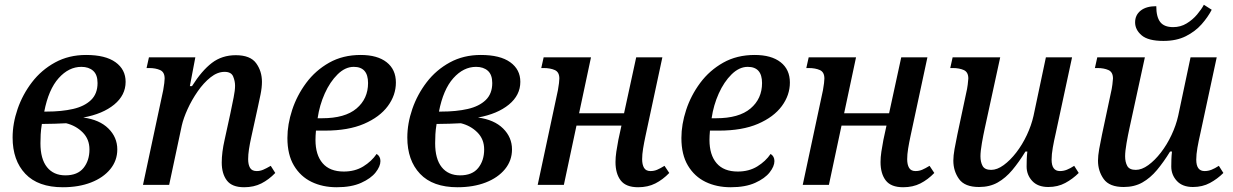

<svg xmlns="http://www.w3.org/2000/svg" viewBox="-20 -777 5181 807"><path d="M244 10Q140 10 86.5 -46.5Q33 -103 33 -199Q33 -258 54 -319Q75 -380 114.5 -431.5Q154 -483 211.5 -514.5Q269 -546 342 -546Q423 -546 465.5 -515.5Q508 -485 508 -433Q508 -377 460 -337.5Q412 -298 330 -283Q398 -274 435.5 -237Q473 -200 473 -149Q473 -102 443.5 -66Q414 -30 362.5 -10Q311 10 244 10ZM322 -496Q269 -496 226.5 -448.5Q184 -401 166 -308H176Q239 -308 287 -319Q335 -330 362.5 -356.5Q390 -383 390 -428Q390 -463 371.5 -479.5Q353 -496 322 -496ZM255 -40Q306 -40 331 -71Q356 -102 356 -149Q356 -192 327.5 -220.5Q299 -249 258 -259Q237 -258 210.5 -257Q184 -256 156 -256Q152 -232 151 -212.5Q150 -193 150 -175Q150 -109 177.5 -74.5Q205 -40 255 -40Z M1006 10Q955 10 933.5 -18.5Q912 -47 912 -94Q912 -115 915 -139Q918 -163 924 -189L948 -299Q956 -338 962 -367.5Q968 -397 968 -417Q968 -436 960 -455.5Q952 -475 924 -475Q894 -475 865 -452Q836 -429 811 -393Q786 -357 768.5 -318.5Q751 -280 744 -249L691 0H581L666 -398Q669 -414 670.5 -427.5Q672 -441 672 -447Q672 -474 653 -482.5Q634 -491 607 -491H596L606 -536H801L778 -415H787Q828 -480 870.5 -512.5Q913 -545 971 -545Q1032 -545 1056.5 -511.5Q1081 -478 1081 -433Q1081 -409 1075 -379.5Q1069 -350 1063 -323L1036 -200Q1030 -173 1026.5 -150Q1023 -127 1023 -108Q1023 -85 1031 -71.5Q1039 -58 1059 -58Q1073 -58 1086 -63.5Q1099 -69 1118 -80L1137 -50Q1110 -22 1078.5 -6Q1047 10 1006 10Z M1395 10Q1336 10 1289.5 -12.5Q1243 -35 1215.5 -81Q1188 -127 1188 -197Q1188 -254 1208 -315Q1228 -376 1267 -428.5Q1306 -481 1363.5 -513.5Q1421 -546 1496 -546Q1566 -546 1605 -515.5Q1644 -485 1644 -430Q1644 -377 1610 -331Q1576 -285 1510 -256.5Q1444 -228 1346 -228H1308Q1307 -217 1306.5 -207Q1306 -197 1306 -189Q1306 -126 1336 -91Q1366 -56 1425 -56Q1472 -56 1507 -77.5Q1542 -99 1563 -130Q1579 -120 1579 -100Q1579 -78 1559 -52.5Q1539 -27 1498 -8.5Q1457 10 1395 10ZM1315 -280H1334Q1430 -280 1478.5 -321Q1527 -362 1527 -428Q1527 -496 1467 -496Q1431 -496 1399 -464.5Q1367 -433 1345 -384Q1323 -335 1315 -280Z M1903 10Q1799 10 1745.5 -46.5Q1692 -103 1692 -199Q1692 -258 1713 -319Q1734 -380 1773.5 -431.5Q1813 -483 1870.5 -514.5Q1928 -546 2001 -546Q2082 -546 2124.5 -515.5Q2167 -485 2167 -433Q2167 -377 2119 -337.5Q2071 -298 1989 -283Q2057 -274 2094.5 -237Q2132 -200 2132 -149Q2132 -102 2102.5 -66Q2073 -30 2021.5 -10Q1970 10 1903 10ZM1981 -496Q1928 -496 1885.5 -448.5Q1843 -401 1825 -308H1835Q1898 -308 1946 -319Q1994 -330 2021.5 -356.5Q2049 -383 2049 -428Q2049 -463 2030.5 -479.5Q2012 -496 1981 -496ZM1914 -40Q1965 -40 1990 -71Q2015 -102 2015 -149Q2015 -192 1986.5 -220.5Q1958 -249 1917 -259Q1896 -258 1869.5 -257Q1843 -256 1815 -256Q1811 -232 1810 -212.5Q1809 -193 1809 -175Q1809 -109 1836.5 -74.5Q1864 -40 1914 -40Z M2662 10Q2611 10 2589 -18.5Q2567 -47 2567 -96Q2567 -116 2570.5 -139.5Q2574 -163 2579 -189L2592 -249H2403L2350 0H2240L2325 -398Q2328 -414 2329.5 -427.5Q2331 -441 2331 -447Q2331 -474 2312 -482.5Q2293 -491 2265 -491H2255L2265 -536H2464L2414 -301H2603L2654 -536H2764L2693 -205Q2687 -177 2683 -152.5Q2679 -128 2679 -108Q2679 -85 2687 -71.5Q2695 -58 2714 -58Q2729 -58 2742 -63.5Q2755 -69 2773 -80L2793 -50Q2766 -22 2734.5 -6Q2703 10 2662 10Z M3051 10Q2992 10 2945.5 -12.5Q2899 -35 2871.5 -81Q2844 -127 2844 -197Q2844 -254 2864 -315Q2884 -376 2923 -428.5Q2962 -481 3019.5 -513.5Q3077 -546 3152 -546Q3222 -546 3261 -515.5Q3300 -485 3300 -430Q3300 -377 3266 -331Q3232 -285 3166 -256.5Q3100 -228 3002 -228H2964Q2963 -217 2962.5 -207Q2962 -197 2962 -189Q2962 -126 2992 -91Q3022 -56 3081 -56Q3128 -56 3163 -77.5Q3198 -99 3219 -130Q3235 -120 3235 -100Q3235 -78 3215 -52.5Q3195 -27 3154 -8.5Q3113 10 3051 10ZM2971 -280H2990Q3086 -280 3134.5 -321Q3183 -362 3183 -428Q3183 -496 3123 -496Q3087 -496 3055 -464.5Q3023 -433 3001 -384Q2979 -335 2971 -280Z M3776 10Q3725 10 3703 -18.5Q3681 -47 3681 -96Q3681 -116 3684.5 -139.5Q3688 -163 3693 -189L3706 -249H3517L3464 0H3354L3439 -398Q3442 -414 3443.5 -427.5Q3445 -441 3445 -447Q3445 -474 3426 -482.5Q3407 -491 3379 -491H3369L3379 -536H3578L3528 -301H3717L3768 -536H3878L3807 -205Q3801 -177 3797 -152.5Q3793 -128 3793 -108Q3793 -85 3801 -71.5Q3809 -58 3828 -58Q3843 -58 3856 -63.5Q3869 -69 3887 -80L3907 -50Q3880 -22 3848.5 -6Q3817 10 3776 10Z M4095 9Q4035 9 4011 -24.5Q3987 -58 3987 -102Q3987 -122 3992 -150.5Q3997 -179 4004 -212L4041 -386Q4045 -402 4047.5 -421.5Q4050 -441 4050 -447Q4050 -474 4031 -482.5Q4012 -491 3985 -491H3974L3984 -536H4184L4119 -237Q4113 -210 4107 -175.5Q4101 -141 4101 -120Q4101 -96 4110 -79.5Q4119 -63 4146 -63Q4171 -63 4198.5 -83Q4226 -103 4251.5 -136Q4277 -169 4296 -209.5Q4315 -250 4324 -290L4376 -536H4486L4417 -215Q4410 -185 4405 -156.5Q4400 -128 4400 -106Q4400 -58 4435 -58Q4450 -58 4464 -63.5Q4478 -69 4495 -80L4514 -50Q4489 -25 4457.5 -8Q4426 9 4386 9Q4342 9 4318.5 -16.5Q4295 -42 4295 -77Q4295 -91 4295.5 -107Q4296 -123 4298 -140H4290Q4263 -96 4235 -62.5Q4207 -29 4173.5 -10Q4140 9 4095 9Z M4870 -605Q4806 -605 4778.5 -628.5Q4751 -652 4751 -683Q4751 -714 4774.5 -732.5Q4798 -751 4840 -751Q4840 -706 4856.5 -684.5Q4873 -663 4911 -663Q4942 -663 4967.5 -678.5Q4993 -694 5011.5 -716Q5030 -738 5040 -757L5073 -736Q5057 -705 5030.5 -675Q5004 -645 4964.5 -625Q4925 -605 4870 -605ZM4703 9Q4643 9 4619 -24.5Q4595 -58 4595 -102Q4595 -122 4600 -150.5Q4605 -179 4612 -212L4649 -386Q4653 -402 4655.5 -421.5Q4658 -441 4658 -447Q4658 -474 4639 -482.5Q4620 -491 4593 -491H4582L4592 -536H4792L4727 -237Q4721 -210 4715 -175.5Q4709 -141 4709 -120Q4709 -96 4718 -79.5Q4727 -63 4754 -63Q4779 -63 4806.5 -83Q4834 -103 4859.5 -136Q4885 -169 4904 -209.5Q4923 -250 4932 -290L4984 -536H5094L5025 -215Q5018 -185 5013 -156.5Q5008 -128 5008 -106Q5008 -58 5043 -58Q5058 -58 5072 -63.5Q5086 -69 5103 -80L5122 -50Q5097 -25 5065.5 -8Q5034 9 4994 9Q4950 9 4926.5 -16.5Q4903 -42 4903 -77Q4903 -91 4903.5 -107Q4904 -123 4906 -140H4898Q4871 -96 4843 -62.5Q4815 -29 4781.5 -10Q4748 9 4703 9Z"/></svg>

Font: Noto Serif Medium
Style: Italic
Weight: 500
Italic angle: -12°
Designer: Monotype Design Team
Foundry: Monotype Imaging Inc.
Version: Version 2.014; ttfautohint (v1.8.4.7-5d5b)